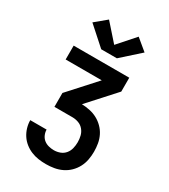

<svg xmlns="http://www.w3.org/2000/svg" viewBox="-234 -1100 1069 1211"><g transform="rotate(30 300.0 -494.5)"><path d="M302 0Q274 0 247 -4Q220 -8 194.5 -18.5Q169 -29 147 -46.5Q125 -64 110 -87Q95 -110 87 -137Q79 -164 79 -191H198Q198 -172 206 -153.5Q214 -135 229 -123Q244 -111 263.5 -106Q283 -101 302 -101Q325 -101 346.5 -109Q368 -117 382.5 -134.5Q397 -152 402.5 -174.5Q408 -197 408 -220Q408 -243 402.5 -265.5Q397 -288 382 -306Q367 -324 345 -332Q323 -340 300 -340H169V-441L344 -634H81V-735H486V-634L311 -441Q340 -440 369 -434Q398 -428 423.5 -414.5Q449 -401 470 -380Q491 -359 504 -333Q517 -307 522 -278Q527 -249 527 -219Q527 -190 521.5 -160.5Q516 -131 502 -104.5Q488 -78 466.5 -57Q445 -36 418 -23Q391 -10 361.5 -5Q332 0 302 0ZM243 -802 110 -921 192 -989 300 -867 408 -989 490 -921 357 -802Z"/></g></svg>

Font: Iosevka Custom Extended
Style: Bold
Weight: 700
Width: 7
Monospace: yes
Designer: Belleve Invis
Foundry: Belleve Invis
Version: Version 11.2.4; ttfautohint (v1.8.4)